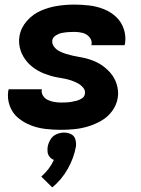

<svg xmlns="http://www.w3.org/2000/svg" viewBox="-20 -558 616 837"><path d="M246 8Q275 8 305 5Q335 2 364.5 -7Q394 -16 422 -32Q450 -48 469 -74Q488 -100 493 -130Q496 -146 494.5 -161.5Q493 -177 488.5 -191.5Q484 -206 476.5 -219Q469 -232 459 -243Q449 -254 437.5 -263.5Q426 -273 413 -280.5Q400 -288 386 -293.5Q372 -299 357 -303Q342 -307 326.5 -309.5Q311 -312 296 -315.5Q281 -319 266.5 -323.5Q252 -328 238.5 -335Q225 -342 215.5 -354.5Q206 -367 208 -383Q211 -396 224 -404Q237 -412 250.5 -414.5Q264 -417 277.5 -418Q291 -419 304 -419Q323 -419 340.5 -414.5Q358 -410 370 -396Q382 -382 379 -363Q379 -362 378 -361H523Q524 -364 525 -368Q530 -401 519.5 -432Q509 -463 486 -484.5Q463 -506 433 -518Q403 -530 370 -534Q337 -538 304 -538Q268 -538 231.5 -532.5Q195 -527 159.5 -512Q124 -497 97.5 -467Q71 -437 65 -401Q62 -385 63.5 -369Q65 -353 69.5 -339Q74 -325 81.5 -312Q89 -299 99 -287.5Q109 -276 120.5 -267Q132 -258 145 -250.5Q158 -243 172 -237.5Q186 -232 201 -227.5Q216 -223 231 -220.5Q246 -218 261.5 -215Q277 -212 291.5 -207Q306 -202 319 -195Q332 -188 342.5 -176Q353 -164 350 -148Q348 -136 337 -129Q326 -122 314.5 -119Q303 -116 291.5 -114Q280 -112 268.5 -111.5Q257 -111 246 -111Q231 -111 216.5 -113.5Q202 -116 189 -122Q176 -128 168 -140Q160 -152 162 -167L163 -169H18Q17 -166 16 -162Q11 -128 22.5 -96.5Q34 -65 58.5 -44.5Q83 -24 113.5 -12Q144 0 177.5 4Q211 8 246 8ZM208 259Q249 225 275.5 178Q302 131 311 81Q313 65 308.5 49.5Q304 34 290 27Q276 20 259 20Q243 20 226.5 27Q210 34 200.5 49.5Q191 65 188 81Q186 93 187.5 105Q189 117 196.5 126Q204 135 215 139Q206 159 192 177.5Q178 196 160 212Z"/></svg>

Font: Iosevka Sparkle Heavy Oblique
Style: Regular
Weight: 900
Italic angle: -9°
Designer: Belleve Invis
Foundry: Belleve Invis
Version: Version 4.5.0; ttfautohint (v1.8.3)